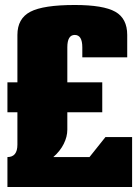

<svg xmlns="http://www.w3.org/2000/svg" viewBox="-20 -750 560 770"><path d="M9.8 0V-120.1Q49.8 -120.1 49.8 -169.9V-299.8H9.8V-419.9H49.8V-609.9Q49.8 -675.8 101.8 -702.9Q153.8 -730 279.8 -730Q394.5 -730 442.4 -702.9Q490.2 -675.8 490.2 -609.9V-520H310.1V-560.1Q310.1 -609.9 279.8 -609.9Q250 -609.9 250 -560.1V-419.9H390.1V-299.8H250V-230Q250 -201.7 235.6 -172.9Q221.2 -144 193.8 -120.1H338.9L402.8 -200.2H509.8V0Z"/></svg>

Font: Mikodacs
Style: Regular
Weight: 400
Designer: gluk (gluksza@wp.pl)
Foundry: gluk (gluksza@wp.pl)
Version: Version 0.28